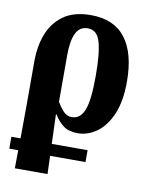

<svg xmlns="http://www.w3.org/2000/svg" viewBox="-86 -615 732 908"><g transform="rotate(10 279.5 -161.0)"><path d="M6 140V83H50L51 -90V-292Q51 -358 73 -417Q95 -476 145 -512.5Q195 -549 278 -549Q388 -549 443.5 -477Q499 -405 499 -268Q499 -174 472.5 -112Q446 -50 403 -19Q360 12 312 12Q269 12 243.5 -6.5Q218 -25 197 -59H195L200 83H372V140H202L205 227H48L49 140ZM270 -58Q312 -58 330.5 -105.5Q349 -153 349 -270Q349 -379 333.5 -432Q318 -485 274 -485Q234 -485 216.5 -448Q199 -411 199 -344V-119Q211 -98 228.5 -78Q246 -58 270 -58Z"/></g></svg>

Font: Noto Serif ExtraCondensed ExtraBold
Style: Regular
Weight: 800
Width: 2
Designer: Monotype Design Team
Foundry: Monotype Imaging Inc.
Version: Version 2.013; ttfautohint (v1.8.4.7-5d5b)